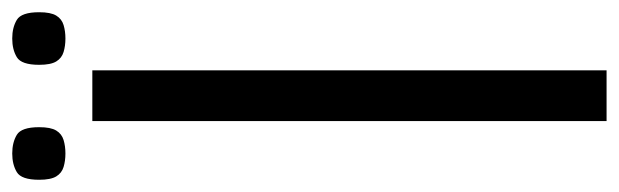

<svg xmlns="http://www.w3.org/2000/svg" viewBox="-395 -643 1012 314"><g transform="rotate(-90 111.0 -486.0)"><path d="M70 0V-841H153V0ZM205 -885Q193 -885 183 -888Q173 -891 167.5 -900Q162 -909 162 -928Q162 -957 174.5 -964.5Q187 -972 205 -972Q223 -972 235.5 -964.5Q248 -957 248 -928Q248 -909 242.5 -900Q237 -891 227 -888Q217 -885 205 -885ZM17 -885Q5 -885 -5 -888Q-15 -891 -20.5 -900Q-26 -909 -26 -928Q-26 -957 -13.5 -964.5Q-1 -972 17 -972Q35 -972 47.5 -964.5Q60 -957 60 -928Q60 -909 54.5 -900Q49 -891 39 -888Q29 -885 17 -885Z"/></g></svg>

Font: Matangi Medium
Style: Regular
Weight: 500
Designer: Prashant Pant
Foundry: The Graphic Ant
Version: Version 3.002